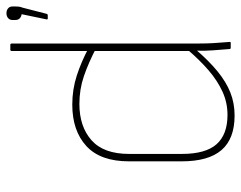

<svg xmlns="http://www.w3.org/2000/svg" viewBox="-96 -639 747 595"><g transform="rotate(-90 277.5 -341.5)"><path d="M217 12Q145 12 110 -28.5Q75 -69 75 -152V-315Q75 -404 122.5 -447.5Q170 -491 251 -491Q298 -491 341 -477Q384 -463 427 -440L428 -416Q380 -441 339 -455Q298 -469 253 -469Q183 -469 140.5 -431.5Q98 -394 98 -315V-151Q98 -78 128 -44Q158 -10 219 -10Q257 -10 291 -25.5Q325 -41 357.5 -69Q390 -97 423 -136L422 -109Q387 -68 354 -41Q321 -14 288 -1Q255 12 217 12ZM427 0Q423 0 423 -4Q421 -30 419 -55.5Q417 -81 418 -108L417 -120V-679Q417 -683 421 -683H436Q440 -683 440 -679V-110Q440 -93 440.5 -74.5Q441 -56 442.5 -38.5Q444 -21 445 -4Q446 0 442 0ZM518 -567Q514 -567 515 -571L531 -648Q523 -649 518 -654Q513 -659 513 -668V-676Q513 -685 519 -690Q525 -695 534 -695Q543 -695 549 -690Q555 -685 555 -676V-668Q555 -663 554.5 -657.5Q554 -652 551 -644L532 -570Q531 -567 528 -567Z"/></g></svg>

Font: Sofia Sans Thin
Style: Regular
Weight: 250
Designer: Botio Nikoltchev, Ani Petrova
Foundry: lettersoup
Version: Version 4.101